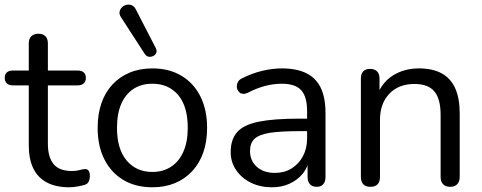

<svg xmlns="http://www.w3.org/2000/svg" viewBox="-23 -785 2042 814"><path d="M271 9Q214 9 175.5 -11.5Q137 -32 118 -71.5Q99 -111 99 -168V-423H32Q15 -423 6 -431.5Q-3 -440 -3 -455Q-3 -470 6 -478Q15 -486 32 -486H99V-601Q99 -621 110 -631.5Q121 -642 140 -642Q159 -642 169.5 -631.5Q180 -621 180 -601V-486H306Q323 -486 332 -478Q341 -470 341 -455Q341 -440 332 -431.5Q323 -423 306 -423H180V-176Q180 -119 204 -89.5Q228 -60 282 -60Q301 -60 314.5 -64Q328 -68 337 -68Q346 -69 352 -62Q358 -55 358 -38Q358 -26 353.5 -16Q349 -6 338 -2Q326 2 306.5 5.5Q287 9 271 9Z M623 9Q552 9 500 -22Q448 -53 419.5 -109.5Q391 -166 391 -243Q391 -301 407 -347.5Q423 -394 454 -427Q485 -460 527.5 -477.5Q570 -495 623 -495Q694 -495 746 -464Q798 -433 826.5 -376.5Q855 -320 855 -243Q855 -185 839 -139Q823 -93 792 -59.5Q761 -26 718.5 -8.5Q676 9 623 9ZM623 -56Q668 -56 702 -78Q736 -100 754.5 -142Q773 -184 773 -243Q773 -334 732.5 -382Q692 -430 623 -430Q577 -430 543.5 -408.5Q510 -387 491.5 -345.5Q473 -304 473 -243Q473 -153 514 -104.5Q555 -56 623 -56ZM591 -556 490 -712Q482 -724 484 -735Q486 -746 494 -754Q502 -762 513 -764.5Q524 -767 535 -763Q546 -759 553 -745L637 -582Q643 -570 639.5 -561Q636 -552 626.5 -547.5Q617 -543 607.5 -544.5Q598 -546 591 -556Z M1130 9Q1080 9 1040.5 -10.5Q1001 -30 978 -64Q955 -98 955 -140Q955 -194 982.5 -225Q1010 -256 1073.5 -269Q1137 -282 1247 -282H1279V-313Q1279 -375 1254 -402.5Q1229 -430 1172 -430Q1137 -430 1102 -421Q1067 -412 1028 -392Q1018 -387 1010 -387Q1007 -387 1000.5 -388.5Q994 -390 988 -398Q982 -406 981.5 -412Q981 -418 981 -420Q981 -429 986 -438Q991 -447 1003 -453Q1047 -475 1090 -485Q1133 -495 1172 -495Q1235 -495 1276 -474.5Q1317 -454 1337 -412.5Q1357 -371 1357 -306V-35Q1357 -15 1347.5 -4Q1338 7 1320 7Q1301 7 1291 -4Q1281 -15 1281 -35V-84Q1273 -64 1260 -48Q1237 -21 1204 -6Q1171 9 1130 9ZM1121 -222Q1074 -214 1055.5 -196Q1037 -178 1037 -145Q1037 -104 1065.5 -78Q1094 -52 1143 -52Q1183 -52 1213.5 -71Q1244 -90 1261.5 -123Q1279 -156 1279 -199V-229H1248Q1167 -229 1121 -222Z M1547 7Q1527 7 1517 -4Q1507 -15 1507 -35V-452Q1507 -472 1517 -482.5Q1527 -493 1546 -493Q1565 -493 1575.5 -482.5Q1586 -472 1586 -452V-366L1575 -378Q1596 -436 1643.5 -465.5Q1691 -495 1753 -495Q1811 -495 1849.5 -474Q1888 -453 1907 -410.5Q1926 -368 1926 -303V-35Q1926 -15 1915.5 -4Q1905 7 1886 7Q1866 7 1855.5 -4Q1845 -15 1845 -35V-298Q1845 -366 1818.5 -397.5Q1792 -429 1734 -429Q1667 -429 1627.5 -387.5Q1588 -346 1588 -277V-35Q1588 7 1547 7Z"/></svg>

Font: Nunito
Style: Regular
Weight: 400
Designer: Vernon Adams
Foundry: Vernon Adams
Version: Version 3.602